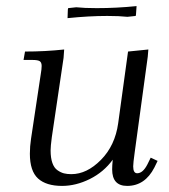

<svg xmlns="http://www.w3.org/2000/svg" viewBox="-20 -610 562 637"><path d="M58.1 -411.1 63 -439Q129.9 -439 192.9 -445.8L190.9 -418L151.9 -154.8Q147.9 -124.5 147.9 -110.8Q147.9 -85.9 153.8 -69.3Q159.7 -52.7 170.7 -45.2Q181.6 -37.6 192.1 -34.9Q202.6 -32.2 216.8 -32.2Q268.1 -32.2 314.9 -79.6Q361.8 -127 372.1 -201.2L404.8 -439L472.2 -445.8L470.2 -421.9L426.8 -104Q421.9 -68.8 421.9 -58.1Q421.9 -35.2 435.1 -35.2Q454.1 -35.2 469.2 -64.9L480 -86.9L502.9 -76.2L492.2 -54.2Q460.9 6.8 401.9 6.8Q352.1 6.8 352.1 -47.9Q352.1 -60.5 354 -80.1Q324.2 -39.1 278.1 -16.1Q231.9 6.8 186 6.8Q133.3 6.8 106.2 -17.8Q79.1 -42.5 79.1 -100.1Q79.1 -124.5 83 -149.9L115.2 -363.8Q118.2 -380.9 118.2 -391.1Q118.2 -402.8 111.8 -407Q105.5 -411.1 87.9 -411.1ZM204.1 -549.8 205.1 -578.1 206.1 -583 232.9 -585.9Q259.8 -583 300.8 -583Q366.7 -583 433.1 -589.8L431.2 -562L430.2 -557.1L402.8 -554.2Q376 -557.1 335.9 -557.1Q275.4 -557.1 204.1 -549.8Z"/></svg>

Font: Dihjauti S
Style: Italic
Weight: 400
Italic angle: -9°
Designer: T. Christopher White
Version: Version 3.0.0